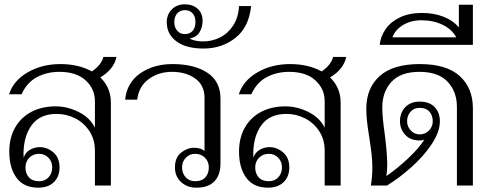

<svg xmlns="http://www.w3.org/2000/svg" viewBox="-20 -860 2275 890"><path d="M494 -384V0H420V-161Q420 -214 394 -253Q368 -292 327.5 -312Q287 -332 243 -332Q165 -332 127 -280Q89 -228 89 -146L90 -129Q97 -153 118.5 -165.5Q140 -178 164 -178Q199 -178 227.5 -153.5Q256 -129 256 -84Q256 -41 229.5 -15.5Q203 10 157 10Q90 10 56.5 -36Q23 -82 23 -157Q23 -222 50.5 -269.5Q78 -317 126.5 -342Q175 -367 238 -367Q292 -367 344.5 -341Q397 -315 420 -268V-391Q420 -448 377 -487.5Q334 -527 255 -527Q197 -527 150.5 -502Q104 -477 80 -423H22Q42 -486 108 -524.5Q174 -563 260 -563Q344 -563 406 -529Q427 -543 441 -560.5Q455 -578 459 -596H520Q508 -539 445 -501Q494 -454 494 -384ZM98 -84Q98 -56 114 -38Q130 -20 161 -20Q189 -20 205.5 -38.5Q222 -57 222 -84Q222 -111 204.5 -129Q187 -147 161 -147Q134 -147 116 -129Q98 -111 98 -84Z M791 -84Q791 -130 819.5 -152.5Q848 -175 879 -175Q912 -175 928 -160V-407Q928 -465 885 -496Q842 -527 777 -527Q715 -527 669 -493Q623 -459 616 -398H560Q568 -477 630 -520Q692 -563 780 -563Q880 -563 941 -523Q1002 -483 1002 -403V-102Q1002 -49 974 -19.5Q946 10 890 10Q848 10 819.5 -16Q791 -42 791 -84ZM948 -84Q948 -111 930 -129Q912 -147 885 -147Q859 -147 841.5 -129Q824 -111 824 -84Q824 -57 840.5 -38.5Q857 -20 885 -20Q916 -20 932 -38Q948 -56 948 -84Z M753 -757Q753 -793 776.5 -816.5Q800 -840 837 -840Q873 -840 896 -819.5Q919 -799 919 -764Q919 -735 905.5 -711.5Q892 -688 859 -681Q884 -668 922 -668Q963 -668 1000 -686.5Q1037 -705 1061 -742Q1085 -779 1088 -832H1144Q1134 -734 1071.5 -684.5Q1009 -635 923 -635Q842 -635 797.5 -668.5Q753 -702 753 -757ZM886 -758Q886 -783 873 -798Q860 -813 837 -813Q815 -813 801.5 -798Q788 -783 788 -758Q788 -733 801.5 -717.5Q815 -702 837 -702Q860 -702 873 -717Q886 -732 886 -758Z M1559 -384V0H1485V-161Q1485 -214 1459 -253Q1433 -292 1392.5 -312Q1352 -332 1308 -332Q1230 -332 1192 -280Q1154 -228 1154 -146L1155 -129Q1162 -153 1183.5 -165.5Q1205 -178 1229 -178Q1264 -178 1292.5 -153.5Q1321 -129 1321 -84Q1321 -41 1294.5 -15.5Q1268 10 1222 10Q1155 10 1121.5 -36Q1088 -82 1088 -157Q1088 -222 1115.5 -269.5Q1143 -317 1191.5 -342Q1240 -367 1303 -367Q1357 -367 1409.5 -341Q1462 -315 1485 -268V-391Q1485 -448 1442 -487.5Q1399 -527 1320 -527Q1262 -527 1215.5 -502Q1169 -477 1145 -423H1087Q1107 -486 1173 -524.5Q1239 -563 1325 -563Q1409 -563 1471 -529Q1492 -543 1506 -560.5Q1520 -578 1524 -596H1585Q1573 -539 1510 -501Q1559 -454 1559 -384ZM1163 -84Q1163 -56 1179 -38Q1195 -20 1226 -20Q1254 -20 1270.5 -38.5Q1287 -57 1287 -84Q1287 -111 1269.5 -129Q1252 -147 1226 -147Q1199 -147 1181 -129Q1163 -111 1163 -84Z M1706 -82Q1706 -115 1702.5 -145.5Q1699 -176 1692 -221Q1685 -265 1681.5 -295Q1678 -325 1678 -356Q1678 -452 1740 -507.5Q1802 -563 1926 -563Q2050 -563 2111 -507.5Q2172 -452 2172 -358V0H2098V-364Q2098 -435 2055 -481Q2012 -527 1924 -527Q1838 -527 1795 -481Q1752 -435 1752 -361Q1752 -319 1763 -242Q1775 -148 1775 -99Q1775 -68 1771 -44Q1822 -79 1872.5 -126.5Q1923 -174 1947 -213Q1939 -209 1925 -209Q1882 -209 1858 -235.5Q1834 -262 1834 -298Q1834 -337 1858.5 -363Q1883 -389 1925 -389Q1971 -389 1995 -363.5Q2019 -338 2019 -298Q2019 -249 1981.5 -192.5Q1944 -136 1887.5 -85.5Q1831 -35 1774 0H1699Q1706 -41 1706 -82ZM1986 -298Q1986 -325 1970.5 -342.5Q1955 -360 1925 -360Q1899 -360 1883 -342Q1867 -324 1867 -298Q1867 -273 1884.5 -255Q1902 -237 1925 -237Q1951 -237 1968.5 -255Q1986 -273 1986 -298Z M1936 -800Q1990 -800 2034.5 -783Q2079 -766 2107 -733V-838H2172V-652H1740Q1744 -691 1767.5 -725Q1791 -759 1834 -779.5Q1877 -800 1936 -800ZM2095 -687Q2075 -724 2032 -745Q1989 -766 1934 -766Q1884 -766 1847.5 -743.5Q1811 -721 1799 -687Z"/></svg>

Font: Taviraj Light
Style: Regular
Weight: 300
Designer: Katatrad Team
Foundry: CadsonDemak
Version: Version 1.001